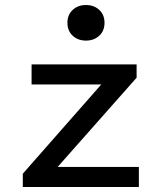

<svg xmlns="http://www.w3.org/2000/svg" viewBox="-20 -746 640 766"><path d="M71 0V-53L384 -409H106V-489H525V-436L210 -80H534V0ZM323 -584Q291 -584 270 -603.5Q249 -623 249 -655Q249 -687 270 -706.5Q291 -726 323 -726Q355 -726 376 -706.5Q397 -687 397 -655Q397 -623 376 -603.5Q355 -584 323 -584Z"/></svg>

Font: Source Code Pro Medium
Style: Regular
Weight: 500
Monospace: yes
Designer: Paul D. Hunt, Teo Tuominen
Foundry: Adobe Systems Incorporated
Version: Version 2.030;PS 1.000;hotconv 16.6.51;makeotf.lib2.5.65220